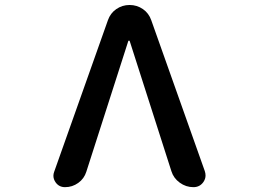

<svg xmlns="http://www.w3.org/2000/svg" viewBox="-20 -775 1040 774"><path d="M759.8 -20.5Q729.5 -20.5 704.6 -38.6Q679.7 -56.6 670.9 -85L502.9 -609.4Q502 -611.3 500 -611.3Q498 -611.3 497.1 -609.4L328.1 -83Q319.3 -54.7 295.4 -37.6Q271.5 -20.5 242.2 -20.5Q217.8 -20.5 204.1 -40Q195.3 -52.7 195.3 -66.4Q195.3 -74.2 198.2 -82L415 -693.4Q424.8 -721.7 448.7 -738.3Q472.7 -754.9 502.4 -754.9Q532.2 -754.9 556.2 -738.3Q580.1 -721.7 589.8 -693.4L805.7 -85Q808.6 -76.2 808.6 -67.4Q808.6 -53.7 799.8 -41Q785.2 -20.5 759.8 -20.5Z"/></svg>

Font: Rounded-X Mgen+ 1m medium
Style: Regular
Weight: 500
Designer: [Source Han Sans]
Ryoko NISHIZUKA  (kana & ideographs); Paul D. Hunt (Latin, Greek & Cyrillic); Wenlong ZHANG  (bopomofo
Version: Version 1.059.20150602